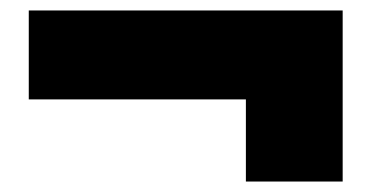

<svg xmlns="http://www.w3.org/2000/svg" viewBox="-20 -444 710 367"><path d="M450 -97V-319L549 -254H35V-424H635V-97Z"/></svg>

Font: Lexend Deca Black
Style: Regular
Weight: 900
Designer: Bonnie Shaver-Troup, Thomas Jockin
Foundry: Lexend
Version: Version 1.007